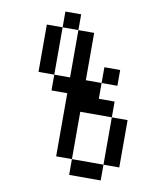

<svg xmlns="http://www.w3.org/2000/svg" viewBox="-74 -687 647 749"><g transform="rotate(10 250.0 -312.5)"><path d="M375 -375V-437.5H312.5V-375H250V-562.5H187.5V-375H125V-312.5H187.5Q187.5 -312.5 187.5 -62.5H250V0H375V-62.5H250V-250H375V-62.5H437.5V-250H375V-312.5H312.5V-375ZM125 -375V-562.5H62.5V-375ZM125 -562.5H187.5V-625H125Z"/></g></svg>

Font: CalcUnifontExMono
Style: Regular
Weight: 500
Version: Version 15.0.06